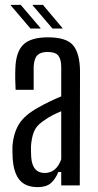

<svg xmlns="http://www.w3.org/2000/svg" viewBox="-20 -760 400 787"><path d="M135 7Q85 7 60.5 -22Q36 -51 32 -110Q31 -122 31 -135Q31 -148 31 -160Q35 -214 58 -251.5Q81 -289 140 -321Q161 -333 184 -344Q207 -355 231 -365V-485Q231 -517 219 -532Q207 -547 175 -547Q147 -547 133.5 -534Q120 -521 118 -487Q118 -470 118 -441.5Q118 -413 118 -392H44Q43 -409 42.5 -434.5Q42 -460 43 -480Q45 -547 75.5 -577Q106 -607 177 -607Q252 -607 279.5 -574.5Q307 -542 308 -469L307 0H231V-55H219Q207 -25 188 -9Q169 7 135 7ZM163 -51Q211 -51 231 -107V-304Q214 -297 196 -288Q178 -279 156 -263Q128 -244 118.5 -218.5Q109 -193 107 -160Q107 -151 107 -139Q107 -127 108 -115Q113 -51 163 -51ZM105 -643 24 -738V-740H65L146 -645V-643ZM114 -738V-740H156L236 -645V-643H195Z"/></svg>

Font: Big Shoulders Display Medium
Style: Regular
Weight: 500
Designer: Patric King
Foundry: XO Type Co
Version: Version 1.000; ttfautohint (v1.8.2)